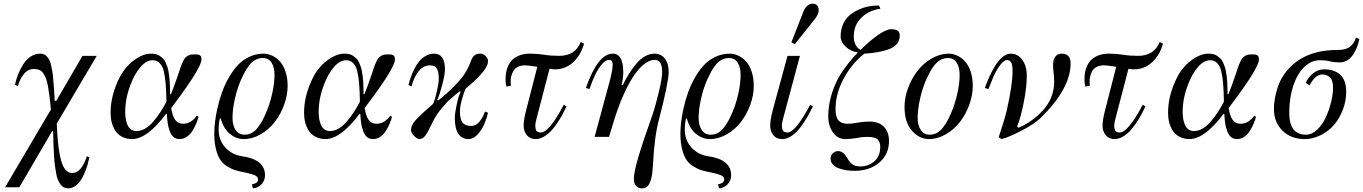

<svg xmlns="http://www.w3.org/2000/svg" viewBox="-20 -750 7468 1052"><path d="M8 276 259 -150Q255 -193 251.5 -220.5Q248 -248 243 -276Q238 -304 232 -319.5Q226 -335 217 -348.5Q208 -362 195 -367Q182 -372 166 -372Q132 -372 109.5 -343Q87 -314 78 -278L62 -286Q69 -316 79.5 -343Q90 -370 107 -397Q124 -424 148 -440Q172 -456 201 -456Q212 -456 221 -452.5Q230 -449 237.5 -440Q245 -431 250.5 -421Q256 -411 260 -392.5Q264 -374 267 -357Q270 -340 272 -312Q274 -284 276 -260Q278 -236 280 -198L288 -197L432 -444H510L291 -73Q295 28 305.5 87.5Q316 147 333 172.5Q350 198 376 198Q426 198 456 106L470 112Q465 134 459 155Q453 176 442.5 200Q432 224 420 241Q408 258 391 270Q374 282 354 282Q341 282 330.5 277Q320 272 312 261Q304 250 298 237Q292 224 288 201Q284 178 281 157.5Q278 137 276 103.5Q274 70 273 42Q272 14 271 -30L266 -32L86 276Z M586 -132Q586 -228 635 -325Q664 -382 713 -419Q762 -456 808 -456Q822 -456 834.5 -453Q847 -450 856.5 -443Q866 -436 873.5 -429Q881 -422 886.5 -409.5Q892 -397 896 -386.5Q900 -376 903 -359.5Q906 -343 907.5 -330.5Q909 -318 910 -299Q911 -280 911.5 -267Q912 -254 912 -234H917Q936 -282 955 -338Q965 -368 969.5 -381.5Q974 -395 981.5 -411Q989 -427 994 -432.5Q999 -438 1008.5 -444Q1018 -450 1027 -451Q1036 -452 1052 -452Q1071 -452 1077.5 -445Q1084 -438 1084 -424Q1084 -380 939 -186L918 -158Q925 -114 940 -93Q955 -72 984 -72Q1027 -72 1058 -116L1068 -110Q1063 -92 1056 -75Q1049 -58 1036.5 -36.5Q1024 -15 1005 -1.5Q986 12 964 12Q944 12 931 1Q918 -10 910 -31.5Q902 -53 899 -74.5Q896 -96 894 -126H890Q786 12 704 12Q672 12 648 -1Q624 -14 611 -35Q598 -56 592 -80Q586 -104 586 -132ZM666 -136Q666 -120 668 -105Q670 -90 676 -72Q682 -54 695 -43Q708 -32 728 -32Q752 -32 776 -46Q800 -60 821 -85Q842 -110 859 -136Q876 -162 892 -193Q891 -224 890.5 -244Q890 -264 888 -288Q886 -312 883.5 -327.5Q881 -343 877.5 -359.5Q874 -376 868 -386Q862 -396 855 -404Q848 -412 838 -416Q828 -420 816 -420Q782 -420 750 -383Q718 -346 696 -288Q666 -212 666 -136Z M1254 -104Q1254 -63 1271 -37.5Q1288 -12 1320 -12Q1342 -12 1360 -22Q1378 -32 1392.5 -51Q1407 -70 1416.5 -87.5Q1426 -105 1437 -130Q1458 -178 1471 -235.5Q1484 -293 1484 -340Q1484 -381 1468 -406.5Q1452 -432 1420 -432Q1398 -432 1379.5 -422Q1361 -412 1346.5 -393.5Q1332 -375 1322 -356.5Q1312 -338 1301 -314Q1280 -266 1267 -208.5Q1254 -151 1254 -104ZM1154 -18Q1154 -46 1158 -81Q1162 -116 1171.5 -158Q1181 -200 1195.5 -241.5Q1210 -283 1232 -322Q1254 -361 1280.5 -390.5Q1307 -420 1344.5 -438Q1382 -456 1424 -456Q1448 -456 1471.5 -445Q1495 -434 1514 -413Q1533 -392 1544.5 -357.5Q1556 -323 1556 -280Q1556 -228 1536.5 -175Q1517 -122 1485 -81Q1453 -40 1408 -14Q1363 12 1316 12Q1274 12 1239 -17Q1204 -46 1189 -102L1185 -101Q1178 -74 1178 -40Q1178 18 1214.5 58Q1251 98 1306 106Q1432 124 1432 210Q1432 240 1412.5 260Q1393 280 1366 282L1360 260Q1374 258 1384 251.5Q1394 245 1394 234Q1394 218 1377 210.5Q1360 203 1322 195Q1290 189 1269 182.5Q1248 176 1224 161Q1200 146 1186 124Q1172 102 1163 66Q1154 30 1154 -18Z M1646 -132Q1646 -228 1695 -325Q1724 -382 1773 -419Q1822 -456 1868 -456Q1882 -456 1894.5 -453Q1907 -450 1916.5 -443Q1926 -436 1933.5 -429Q1941 -422 1946.5 -409.5Q1952 -397 1956 -386.5Q1960 -376 1963 -359.5Q1966 -343 1967.5 -330.5Q1969 -318 1970 -299Q1971 -280 1971.5 -267Q1972 -254 1972 -234H1977Q1996 -282 2015 -338Q2025 -368 2029.5 -381.5Q2034 -395 2041.5 -411Q2049 -427 2054 -432.5Q2059 -438 2068.5 -444Q2078 -450 2087 -451Q2096 -452 2112 -452Q2131 -452 2137.5 -445Q2144 -438 2144 -424Q2144 -380 1999 -186L1978 -158Q1985 -114 2000 -93Q2015 -72 2044 -72Q2087 -72 2118 -116L2128 -110Q2123 -92 2116 -75Q2109 -58 2096.5 -36.5Q2084 -15 2065 -1.5Q2046 12 2024 12Q2004 12 1991 1Q1978 -10 1970 -31.5Q1962 -53 1959 -74.5Q1956 -96 1954 -126H1950Q1846 12 1764 12Q1732 12 1708 -1Q1684 -14 1671 -35Q1658 -56 1652 -80Q1646 -104 1646 -132ZM1726 -136Q1726 -120 1728 -105Q1730 -90 1736 -72Q1742 -54 1755 -43Q1768 -32 1788 -32Q1812 -32 1836 -46Q1860 -60 1881 -85Q1902 -110 1919 -136Q1936 -162 1952 -193Q1951 -224 1950.5 -244Q1950 -264 1948 -288Q1946 -312 1943.5 -327.5Q1941 -343 1937.5 -359.5Q1934 -376 1928 -386Q1922 -396 1915 -404Q1908 -412 1898 -416Q1888 -420 1876 -420Q1842 -420 1810 -383Q1778 -346 1756 -288Q1726 -212 1726 -136Z M2218 -284Q2223 -305 2230.5 -326Q2238 -347 2250 -371.5Q2262 -396 2277 -414Q2292 -432 2313 -444Q2334 -456 2358 -456Q2418 -456 2418 -370Q2418 -342 2403 -285Q2388 -228 2376 -202L2380 -199Q2393 -208 2429 -240Q2482 -288 2511 -325Q2540 -362 2558 -410Q2568 -438 2580 -447Q2592 -456 2612 -456Q2628 -456 2641 -442.5Q2654 -429 2654 -416Q2654 -399 2642 -378.5Q2630 -358 2609 -336Q2588 -314 2571.5 -299Q2555 -284 2532 -265Q2522 -246 2511 -205.5Q2500 -165 2500 -140Q2500 -97 2514 -78.5Q2528 -60 2562 -60Q2589 -60 2608.5 -85Q2628 -110 2637 -139L2654 -132Q2647 -102 2634 -71Q2621 -40 2597.5 -14Q2574 12 2548 12Q2472 12 2472 -105Q2472 -128 2482 -175.5Q2492 -223 2504 -248L2498 -249Q2488 -242 2463.5 -221Q2439 -200 2432 -193Q2396 -154 2378.5 -129Q2361 -104 2338 -56Q2331 -41 2326.5 -32.5Q2322 -24 2314 -12Q2306 0 2297.5 6Q2289 12 2280 12Q2267 12 2249.5 -4.5Q2232 -21 2232 -38Q2232 -63 2256 -90.5Q2280 -118 2353 -181Q2364 -206 2374 -250.5Q2384 -295 2384 -316Q2384 -334 2382.5 -345Q2381 -356 2376.5 -368Q2372 -380 2362 -386Q2352 -392 2336 -392Q2300 -392 2274 -360Q2248 -328 2235 -277Z M2884 -456Q2924 -456 2962 -450Q2998 -444 3044 -444Q3132 -444 3162 -520L3180 -511Q3164 -450 3121.5 -410Q3079 -370 3020 -370Q3009 -370 2991 -373L2920 -101Q2913 -76 2913 -62Q2913 -54 2914 -48Q2915 -42 2917.5 -36Q2920 -30 2927 -27Q2934 -24 2943 -24Q2989 -24 3069 -176L3084 -167Q3072 -142 3062 -123Q3052 -104 3034 -77Q3016 -50 2999 -32Q2982 -14 2959.5 -1Q2937 12 2915 12Q2884 12 2866.5 -9.5Q2849 -31 2849 -62Q2849 -94 2864 -150L2924 -384Q2874 -392 2857 -392Q2834 -392 2818 -384Q2802 -376 2793.5 -362Q2785 -348 2781.5 -333Q2778 -318 2778 -302Q2778 -291 2780 -281L2755 -275Q2750 -290 2750 -312Q2750 -334 2753 -353Q2756 -372 2765.5 -391.5Q2775 -411 2789.5 -424.5Q2804 -438 2828 -447Q2852 -456 2884 -456Z M3190 -268Q3256 -456 3337 -456Q3395 -456 3395 -354Q3395 -321 3386 -285L3391 -282Q3409 -318 3426.5 -346Q3444 -374 3466 -400.5Q3488 -427 3514 -441.5Q3540 -456 3566 -456Q3602 -456 3623 -429Q3644 -402 3644 -355Q3644 -328 3629 -256Q3614 -184 3592 -101Q3566 -7 3558 148Q3556 182 3553 204Q3550 226 3543 245Q3536 264 3525 273Q3514 282 3497 282Q3476 282 3464.5 268Q3453 254 3453 230Q3453 194 3477.5 111Q3502 28 3554 -118Q3572 -171 3590 -246.5Q3608 -322 3608 -352Q3608 -388 3598.5 -405Q3589 -422 3566 -422Q3538 -422 3505 -395Q3472 -368 3440 -315Q3382 -218 3337 -66L3317 0H3238L3322 -310Q3337 -370 3337 -395Q3337 -422 3318 -422Q3298 -422 3277 -397Q3256 -372 3240 -338Q3224 -304 3210 -262Z M3808 -104Q3808 -63 3825 -37.5Q3842 -12 3874 -12Q3896 -12 3914 -22Q3932 -32 3946.5 -51Q3961 -70 3970.5 -87.5Q3980 -105 3991 -130Q4012 -178 4025 -235.5Q4038 -293 4038 -340Q4038 -381 4022 -406.5Q4006 -432 3974 -432Q3952 -432 3933.5 -422Q3915 -412 3900.5 -393.5Q3886 -375 3876 -356.5Q3866 -338 3855 -314Q3834 -266 3821 -208.5Q3808 -151 3808 -104ZM3708 -18Q3708 -46 3712 -81Q3716 -116 3725.5 -158Q3735 -200 3749.5 -241.5Q3764 -283 3786 -322Q3808 -361 3834.5 -390.5Q3861 -420 3898.5 -438Q3936 -456 3978 -456Q4002 -456 4025.5 -445Q4049 -434 4068 -413Q4087 -392 4098.5 -357.5Q4110 -323 4110 -280Q4110 -228 4090.5 -175Q4071 -122 4039 -81Q4007 -40 3962 -14Q3917 12 3870 12Q3828 12 3793 -17Q3758 -46 3743 -102L3739 -101Q3732 -74 3732 -40Q3732 18 3768.5 58Q3805 98 3860 106Q3986 124 3986 210Q3986 240 3966.5 260Q3947 280 3920 282L3914 260Q3928 258 3938 251.5Q3948 245 3948 234Q3948 218 3931 210.5Q3914 203 3876 195Q3844 189 3823 182.5Q3802 176 3778 161Q3754 146 3740 124Q3726 102 3717 66Q3708 30 3708 -18Z M4200 -62Q4200 -94 4215 -150L4295 -444H4363L4271 -101Q4264 -76 4264 -62Q4264 -54 4265 -48Q4266 -42 4269 -36Q4272 -30 4278 -27Q4284 -24 4294 -24Q4339 -24 4419 -176L4434 -167Q4421 -142 4411.5 -123.5Q4402 -105 4383.5 -77.5Q4365 -50 4348.5 -32Q4332 -14 4310 -1Q4288 12 4266 12Q4234 12 4217 -9.5Q4200 -31 4200 -62ZM4316 -518 4383 -689Q4391 -708 4404.5 -719Q4418 -730 4431 -730Q4450 -730 4458 -719.5Q4466 -709 4466 -695Q4466 -670 4441 -641L4335 -508Z M4518 -110Q4518 -177 4539 -241.5Q4560 -306 4594 -356Q4607 -376 4633.5 -409.5Q4660 -443 4678 -459L4677 -464Q4644 -467 4615 -493Q4586 -519 4586 -551Q4586 -588 4599.5 -618Q4613 -648 4634.5 -666Q4656 -684 4684.5 -697Q4713 -710 4740.5 -715Q4768 -720 4796 -720L4804 -702Q4742 -694 4700 -653.5Q4658 -613 4658 -550Q4658 -523 4668.5 -503.5Q4679 -484 4696 -477Q4742 -524 4789 -557Q4836 -590 4863 -590Q4910 -590 4910 -556Q4910 -500 4844 -478Q4790 -460 4716 -456Q4655 -409 4612 -336Q4558 -245 4558 -152Q4558 -109 4574 -90.5Q4590 -72 4625 -72Q4652 -72 4678 -78Q4716 -84 4743 -84Q4796 -84 4823.5 -55Q4851 -26 4851 22Q4851 96 4797.5 141Q4744 186 4663 186Q4641 186 4619.5 183Q4598 180 4577 172.5Q4556 165 4543.5 151.5Q4531 138 4531 119Q4531 100 4544 89Q4557 78 4570 78Q4588 78 4600 88Q4612 98 4622 116Q4634 138 4650.5 150Q4667 162 4693 162Q4738 162 4770.5 134Q4803 106 4803 54Q4803 39 4798.5 28.5Q4794 18 4788 13Q4782 8 4772 5Q4762 2 4753 1Q4744 0 4731 0Q4702 0 4677 6Q4639 12 4613 12Q4568 12 4543 -25.5Q4518 -63 4518 -110Z M5008 -104Q5008 -63 5025 -37.5Q5042 -12 5074 -12Q5096 -12 5114 -22Q5132 -32 5146.5 -51Q5161 -70 5170.5 -87.5Q5180 -105 5191 -130Q5212 -178 5225 -235.5Q5238 -293 5238 -340Q5238 -381 5222 -406.5Q5206 -432 5174 -432Q5152 -432 5133.5 -422Q5115 -412 5100.5 -393.5Q5086 -375 5076 -356.5Q5066 -338 5055 -314Q5034 -266 5021 -208.5Q5008 -151 5008 -104ZM4936 -164Q4936 -216 4956 -269Q4976 -322 5008 -363Q5040 -404 5085.5 -430Q5131 -456 5178 -456Q5202 -456 5225.5 -445Q5249 -434 5268 -413Q5287 -392 5298.5 -357.5Q5310 -323 5310 -280Q5310 -228 5290.5 -175Q5271 -122 5239 -81Q5207 -40 5162 -14Q5117 12 5070 12Q5017 12 4976.5 -34Q4936 -80 4936 -164Z M5376 -268Q5386 -296 5398 -323.5Q5410 -351 5429 -383.5Q5448 -416 5471 -436Q5494 -456 5518 -456Q5557 -456 5581.5 -422Q5606 -388 5606 -335Q5606 -273 5589 -187.5Q5572 -102 5553 -58L5560 -50Q5619 -74 5669.5 -120Q5720 -166 5741 -220Q5756 -258 5756 -304Q5756 -327 5753 -351Q5750 -374 5750 -394Q5750 -422 5762 -439Q5774 -456 5797 -456Q5846 -456 5846 -402Q5846 -264 5680 -102Q5646 -70 5577 -34Q5508 2 5468 12L5452 2Q5484 -94 5496 -144Q5528 -286 5528 -361Q5528 -394 5520.5 -407.5Q5513 -421 5497 -421Q5480 -421 5458 -390.5Q5436 -360 5422 -327Q5408 -294 5396 -262Z M6056 -456Q6096 -456 6134 -450Q6170 -444 6216 -444Q6304 -444 6334 -520L6352 -511Q6336 -450 6293.5 -410Q6251 -370 6192 -370Q6181 -370 6163 -373L6092 -101Q6085 -76 6085 -62Q6085 -54 6086 -48Q6087 -42 6089.5 -36Q6092 -30 6099 -27Q6106 -24 6115 -24Q6161 -24 6241 -176L6256 -167Q6244 -142 6234 -123Q6224 -104 6206 -77Q6188 -50 6171 -32Q6154 -14 6131.5 -1Q6109 12 6087 12Q6056 12 6038.5 -9.5Q6021 -31 6021 -62Q6021 -94 6036 -150L6096 -384Q6046 -392 6029 -392Q6006 -392 5990 -384Q5974 -376 5965.5 -362Q5957 -348 5953.5 -333Q5950 -318 5950 -302Q5950 -291 5952 -281L5927 -275Q5922 -290 5922 -312Q5922 -334 5925 -353Q5928 -372 5937.5 -391.5Q5947 -411 5961.5 -424.5Q5976 -438 6000 -447Q6024 -456 6056 -456Z M6380 -132Q6380 -228 6429 -325Q6458 -382 6507 -419Q6556 -456 6602 -456Q6616 -456 6628.5 -453Q6641 -450 6650.5 -443Q6660 -436 6667.5 -429Q6675 -422 6680.5 -409.5Q6686 -397 6690 -386.5Q6694 -376 6697 -359.5Q6700 -343 6701.5 -330.5Q6703 -318 6704 -299Q6705 -280 6705.5 -267Q6706 -254 6706 -234H6711Q6730 -282 6749 -338Q6759 -368 6763.5 -381.5Q6768 -395 6775.5 -411Q6783 -427 6788 -432.5Q6793 -438 6802.5 -444Q6812 -450 6821 -451Q6830 -452 6846 -452Q6865 -452 6871.5 -445Q6878 -438 6878 -424Q6878 -380 6733 -186L6712 -158Q6719 -114 6734 -93Q6749 -72 6778 -72Q6821 -72 6852 -116L6862 -110Q6857 -92 6850 -75Q6843 -58 6830.5 -36.5Q6818 -15 6799 -1.5Q6780 12 6758 12Q6738 12 6725 1Q6712 -10 6704 -31.5Q6696 -53 6693 -74.5Q6690 -96 6688 -126H6684Q6580 12 6498 12Q6466 12 6442 -1Q6418 -14 6405 -35Q6392 -56 6386 -80Q6380 -104 6380 -132ZM6460 -136Q6460 -120 6462 -105Q6464 -90 6470 -72Q6476 -54 6489 -43Q6502 -32 6522 -32Q6546 -32 6570 -46Q6594 -60 6615 -85Q6636 -110 6653 -136Q6670 -162 6686 -193Q6685 -224 6684.5 -244Q6684 -264 6682 -288Q6680 -312 6677.5 -327.5Q6675 -343 6671.5 -359.5Q6668 -376 6662 -386Q6656 -396 6649 -404Q6642 -412 6632 -416Q6622 -420 6610 -420Q6576 -420 6544 -383Q6512 -346 6490 -288Q6460 -212 6460 -136Z M6960 -154Q6960 -204 6978 -263.5Q6996 -323 7036 -368Q7130 -476 7306 -476Q7332 -476 7351 -481.5Q7370 -487 7381.5 -498Q7393 -509 7398.5 -519Q7404 -529 7410 -544L7428 -536Q7424 -514 7416 -493.5Q7408 -473 7395 -452.5Q7382 -432 7363 -420Q7344 -408 7320 -408Q7290 -408 7267 -414Q7244 -420 7213 -420Q7164 -420 7125.5 -382Q7087 -344 7065.5 -278.5Q7044 -213 7044 -132Q7044 -12 7136 -12Q7168 -12 7197 -39.5Q7226 -67 7244.5 -107.5Q7263 -148 7273.5 -191.5Q7284 -235 7284 -270Q7284 -310 7267 -326Q7250 -342 7226 -342Q7204 -342 7186 -325Q7168 -308 7156 -282L7134 -296Q7148 -327 7175 -348.5Q7202 -370 7234 -370Q7292 -370 7324 -340Q7356 -310 7356 -248Q7356 -196 7337.5 -148Q7319 -100 7288.5 -65Q7258 -30 7215.5 -9Q7173 12 7128 12Q7054 12 7007 -34Q6960 -80 6960 -154Z"/></svg>

Font: Old Standard TT
Style: Italic
Weight: 400
Italic angle: -15.2°
Designer: Alexey Kryukov <alexios@thessalonica.org.ru>
Version: Version 2.2